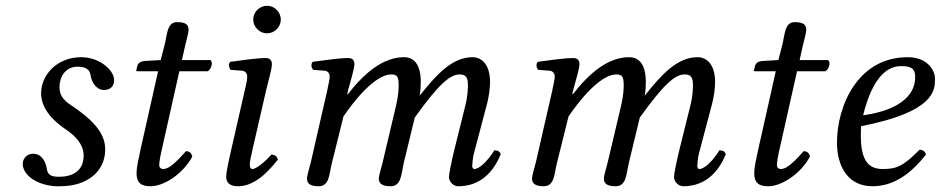

<svg xmlns="http://www.w3.org/2000/svg" viewBox="-20 -638 3273 668"><path d="M174 10H189C287 10 346 -44 346 -118C346 -165 319 -211 227 -272C197 -292 187 -310 187 -335C187 -370 207 -406 250 -406C275 -406 292 -398 295 -377C298 -353 315 -325 341 -325C369 -325 377 -343 377 -359C377 -395 325 -439 263 -439C176 -439 123 -375 123 -314C123 -274 145 -231 210 -187C263 -151 271 -118 271 -97C271 -42 231 -23 186 -23C160 -23 146 -28 143 -50C140 -73 126 -103 96 -103C67 -103 59 -79 59 -68C59 -31 105 6 174 10Z M539 -429 486 -426C467 -425 460 -417 458 -409C457 -406 454 -394 454 -392C454 -390 457 -390 460 -390H530L469 -118C462 -86 455 -55 455 -36C455 0 473 10 504 10C549 10 615 -31 649 -93C646 -106 639 -112 627 -112C581 -60 563 -50 547 -50C544 -50 534 -52 534 -64C534 -73 537 -93 545 -127L604 -390H702C714 -395 723 -421 712 -429H613L623 -474C627 -493 636 -522 636 -534C636 -551 628 -561 596 -561C560 -561 562 -516 552 -479Z M905 -320C914 -359 926 -398 926 -415C926 -429 918 -436 905 -436C873 -436 828 -429 781 -423C774 -415 776 -404 782 -395L822 -392C834 -391 840 -382 840 -372C840 -363 838 -349 831 -321L784 -115C777 -83 767 -42 767 -23C767 -4 778 10 808 10C856 10 901 -24 947 -83C944 -92 938 -100 924 -100C898 -70 869 -50 859 -50C852 -50 849 -55 849 -67C849 -76 854 -98 860 -124ZM861 -570C861 -544 883 -522 909 -522C935 -522 957 -544 957 -570C957 -596 935 -618 909 -618C883 -618 861 -596 861 -570Z M1118 -321 1061 -72C1056 -52 1048 -27 1048 -17C1048 -1 1057 10 1089 10C1127 10 1125 -34 1135 -72L1175 -233C1253 -346 1309 -379 1341 -379C1361 -379 1367 -372 1367 -342C1367 -330 1366 -306 1359 -275L1311 -72C1306 -52 1298 -27 1298 -17C1298 -1 1307 10 1339 10C1377 10 1376 -34 1385 -72L1423 -229C1508 -348 1547 -379 1579 -379C1598 -379 1608 -372 1608 -342C1608 -331 1607 -302 1599 -271L1560 -114C1550 -73 1542 -32 1542 -23C1542 -3 1560 10 1574 10C1633 10 1688 -19 1722 -101C1720 -110 1713 -115 1700 -115C1676 -77 1648 -50 1630 -50C1625 -50 1623 -56 1623 -61C1623 -65 1625 -90 1628 -101L1675 -279C1681 -302 1685 -333 1685 -352C1685 -415 1655 -439 1624 -439C1553 -439 1498 -378 1440 -305C1443 -321 1444 -339 1444 -352C1444 -422 1414 -439 1386 -439C1314 -439 1249 -386 1190 -310L1188 -311L1190 -320C1200 -359 1213 -398 1213 -415C1213 -429 1205 -436 1192 -436C1160 -436 1115 -429 1068 -423C1061 -415 1063 -404 1069 -395L1109 -392C1121 -391 1127 -382 1127 -372C1127 -363 1124 -349 1118 -321Z M1901 -321 1844 -72C1839 -52 1831 -27 1831 -17C1831 -1 1840 10 1872 10C1910 10 1908 -34 1918 -72L1958 -233C2036 -346 2092 -379 2124 -379C2144 -379 2150 -372 2150 -342C2150 -330 2149 -306 2142 -275L2094 -72C2089 -52 2081 -27 2081 -17C2081 -1 2090 10 2122 10C2160 10 2159 -34 2168 -72L2206 -229C2291 -348 2330 -379 2362 -379C2381 -379 2391 -372 2391 -342C2391 -331 2390 -302 2382 -271L2343 -114C2333 -73 2325 -32 2325 -23C2325 -3 2343 10 2357 10C2416 10 2471 -19 2505 -101C2503 -110 2496 -115 2483 -115C2459 -77 2431 -50 2413 -50C2408 -50 2406 -56 2406 -61C2406 -65 2408 -90 2411 -101L2458 -279C2464 -302 2468 -333 2468 -352C2468 -415 2438 -439 2407 -439C2336 -439 2281 -378 2223 -305C2226 -321 2227 -339 2227 -352C2227 -422 2197 -439 2169 -439C2097 -439 2032 -386 1973 -310L1971 -311L1973 -320C1983 -359 1996 -398 1996 -415C1996 -429 1988 -436 1975 -436C1943 -436 1898 -429 1851 -423C1844 -415 1846 -404 1852 -395L1892 -392C1904 -391 1910 -382 1910 -372C1910 -363 1907 -349 1901 -321Z M2688 -429 2635 -426C2616 -425 2609 -417 2607 -409C2606 -406 2603 -394 2603 -392C2603 -390 2606 -390 2609 -390H2679L2618 -118C2611 -86 2604 -55 2604 -36C2604 0 2622 10 2653 10C2698 10 2764 -31 2798 -93C2795 -106 2788 -112 2776 -112C2730 -60 2712 -50 2696 -50C2693 -50 2683 -52 2683 -64C2683 -73 2686 -93 2694 -127L2753 -390H2851C2863 -395 2872 -421 2861 -429H2762L2772 -474C2776 -493 2785 -522 2785 -534C2785 -551 2777 -561 2745 -561C2709 -561 2711 -516 2701 -479Z M2976 -199C3233 -249 3233 -325 3233 -363C3233 -364 3233 -364 3233 -365C3233 -390 3210 -439 3138 -439C2964 -439 2892 -269 2892 -142C2892 -57 2932 10 3015 10C3082 10 3143 -25 3202 -101C3197 -112 3191 -117 3179 -117C3122 -59 3099 -50 3051 -50C3006 -50 2975 -74 2975 -165C2975 -170 2975 -191 2976 -199ZM3164 -370C3164 -280 3059 -247 2983 -237C3018 -379 3073 -408 3115 -408C3151 -408 3164 -399 3164 -370Z"/></svg>

Font: Libertinus Serif
Style: Italic
Weight: 400
Italic angle: -12°
Designer: Philipp H. Poll, Khaled Hosny
Foundry: Caleb Maclennan
Version: Version 7.050;RELEASE